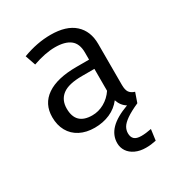

<svg xmlns="http://www.w3.org/2000/svg" viewBox="-186 -679 986 1053"><g transform="rotate(-30 307.5 -152.0)"><path d="M512.8 11.8Q462.1 34.4 434.1 54.1Q406.2 73.8 395.9 91.5Q385.6 109.2 385.6 129.2Q385.6 153.3 399 165.9Q412.3 178.5 443.1 178.5Q470.8 178.5 506.7 171.3L497.4 240Q479 243.6 465.1 245.4Q451.3 247.2 432.8 247.2Q394.9 247.2 366.4 233.8Q337.9 220.5 322.8 197.7Q307.7 174.9 307.7 146.2Q307.7 97.4 344.1 59.7Q380.5 22.1 457.9 -6.2Q426.2 -25.6 413.8 -64.1Q385.1 -26.7 341.3 -7.4Q297.4 11.8 244.6 11.8Q191.3 11.8 151.8 -8.7Q112.3 -29.2 91.3 -66.9Q70.3 -104.6 70.3 -154.9Q70.3 -238.5 135.4 -283.1Q200.5 -327.7 323.6 -327.7H403.1V-372.8Q403.1 -429.2 370.3 -454.6Q337.4 -480 274.4 -480Q213.3 -480 133.8 -452.3L111.3 -517.4Q201.5 -551.3 287.7 -551.3Q386.7 -551.3 438.2 -504.9Q489.7 -458.5 489.7 -376.9V-117.9Q489.7 -86.2 500 -71Q510.3 -55.9 533.8 -48.7ZM403.1 -269.2H325.1Q239.5 -269.2 201 -240Q162.6 -210.8 162.6 -155.9Q162.6 -53.8 266.7 -53.8Q306.7 -53.8 342.8 -74.1Q379 -94.4 403.1 -130.3Z"/></g></svg>

Font: Fira Code
Style: Regular
Weight: 400
Designer: Carrois Corporate, Edenspiekermann AG, Nikita Prokopov
Foundry: Carrois Corporate, Edenspiekermann AG, Nikita Prokopov
Version: Version 5.002